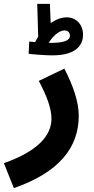

<svg xmlns="http://www.w3.org/2000/svg" viewBox="-55 -735 484 985"><path d="M214 -451C346 -451 371 -513 371 -557C371 -607 338 -646 287 -646C260 -646 231 -635 205 -616L201 -715H136L141 -547C136 -538 130 -529 125 -519C114 -520 103 -521 95 -522L92 -459C113 -456 177 -451 214 -451ZM276 -579C294 -579 304 -566 304 -552C304 -531 282 -515 207 -515C203 -515 199 -515 195 -515C213 -546 247 -579 276 -579ZM16 230C247 150 349 23 349 -141C349 -212 321 -294 275 -383L144 -320C183 -246 209 -182 209 -126C209 -38 136 42 -35 102Z"/></svg>

Font: Noto Sans Arabic UI
Style: Bold
Weight: 700
Designer: Monotype Design Team, Nadine Chahine and Nizar Qandah
Foundry: Monotype Imaging Inc.
Version: Version 2.010